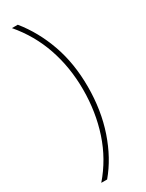

<svg xmlns="http://www.w3.org/2000/svg" viewBox="-228 -747 711 937"><g transform="rotate(-30 127.5 -278.0)"><path d="M214 -282Q214 -149 175.5 -36Q137 77 69 158H36Q113 69 150 -43Q187 -155 187 -281Q187 -406 149.5 -515.5Q112 -625 36 -714H69Q137 -630 175.5 -521.5Q214 -413 214 -282Z"/></g></svg>

Font: Noto Sans Khmer Thin
Style: Regular
Weight: 250
Version: Version 2.003